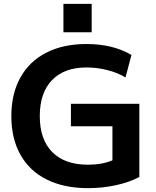

<svg xmlns="http://www.w3.org/2000/svg" viewBox="-20 -969 810 999"><path d="M39 -365Q39 -481 86 -565.5Q133 -650 221 -695Q309 -740 430 -740Q567 -740 664 -683L633 -566Q592 -591 538 -604.5Q484 -618 430 -618Q314 -618 250.5 -552Q187 -486 187 -365Q187 -243 252 -177.5Q317 -112 438 -112Q512 -112 565 -135V-312H349V-429H705V-48Q652 -20 581.5 -5Q511 10 438 10Q314 10 224 -34.5Q134 -79 86.5 -163.5Q39 -248 39 -365ZM310 -949H457V-801H310Z"/></svg>

Font: Enso
Style: Bold
Weight: 700
Designer: Coji Morishita
Foundry: UNDERFOREST DESIGN
Version: Version 1.000